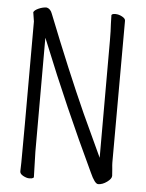

<svg xmlns="http://www.w3.org/2000/svg" viewBox="-52 -745 603 794"><g transform="rotate(5 250.0 -348.0)"><path d="M385 6Q371 6 351 -39Q226 -303 125 -554L115 -578V-105L118 1Q118 2 114 4.5Q110 7 99 7Q88 7 74 -0.5Q60 -8 60 -18.5Q60 -29 61 -55Q62 -81 62 -641Q62 -642 56 -679Q60 -688 77 -695.5Q94 -703 110 -703Q126 -699 133 -679Q224 -449 300 -280L382 -103V-589Q382 -631 380 -659L379 -695Q381 -701 395 -701Q409 -701 423 -693.5Q437 -686 437 -677L436 -88Q436 -79 438 -61L440 -33Q440 -21 421.5 -7.5Q403 6 385 6Z"/></g></svg>

Font: LXGW WenKai Mono TC Light
Style: Regular
Weight: 300
Designer: LXGW / Fontworks Inc.
Foundry: LXGW / Fontworks Inc.
Version: Version 1.330